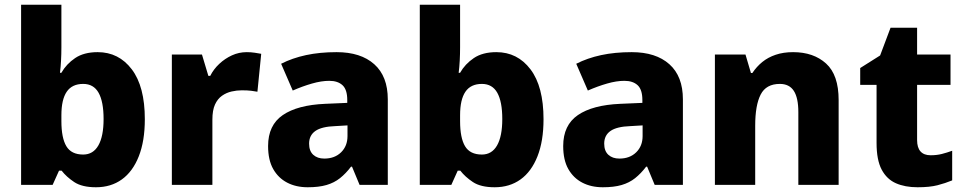

<svg xmlns="http://www.w3.org/2000/svg" viewBox="-20 -780 4067 810"><path d="M239 -580Q239 -552 237.5 -524Q236 -496 233 -473H239Q260 -510 297 -535Q334 -560 392 -560Q481 -560 536 -487.5Q591 -415 591 -277Q591 -185 565.5 -120.5Q540 -56 494 -23Q448 10 385 10Q326 10 293 -12Q260 -34 240 -60H229L202 0H69V-760H239ZM331 -426Q284 -426 261.5 -393Q239 -360 239 -294V-269Q239 -198 260 -163Q281 -128 331 -128Q373 -128 395 -166.5Q417 -205 417 -278Q417 -351 396 -388.5Q375 -426 331 -426Z M1021 -560Q1038 -560 1055 -557.5Q1072 -555 1082 -553L1066 -393Q1055 -395 1040 -397Q1025 -399 1000 -399Q979 -399 957 -394Q935 -389 916.5 -376Q898 -363 887 -339Q876 -315 876 -275V0H705V-550H832L859 -460H867Q881 -488 905 -510.5Q929 -533 958.5 -546.5Q988 -560 1021 -560Z M1400 -560Q1502 -560 1559 -509Q1616 -458 1616 -361V0H1497L1465 -77H1461Q1439 -48 1414.5 -28.5Q1390 -9 1357.5 0.5Q1325 10 1278 10Q1229 10 1191.5 -9.5Q1154 -29 1132.5 -67Q1111 -105 1111 -164Q1111 -252 1173 -294.5Q1235 -337 1352 -342L1445 -346V-358Q1445 -402 1425 -420.5Q1405 -439 1369 -439Q1336 -439 1296 -427.5Q1256 -416 1215 -398L1166 -511Q1213 -535 1271 -547.5Q1329 -560 1400 -560ZM1395 -248Q1337 -246 1310.5 -227.5Q1284 -209 1284 -174Q1284 -143 1301.5 -127Q1319 -111 1348 -111Q1392 -111 1419 -137.5Q1446 -164 1446 -206V-251Z M1921 -580Q1921 -552 1919.5 -524Q1918 -496 1915 -473H1921Q1942 -510 1979 -535Q2016 -560 2074 -560Q2163 -560 2218 -487.5Q2273 -415 2273 -277Q2273 -185 2247.5 -120.5Q2222 -56 2176 -23Q2130 10 2067 10Q2008 10 1975 -12Q1942 -34 1922 -60H1911L1884 0H1751V-760H1921ZM2013 -426Q1966 -426 1943.5 -393Q1921 -360 1921 -294V-269Q1921 -198 1942 -163Q1963 -128 2013 -128Q2055 -128 2077 -166.5Q2099 -205 2099 -278Q2099 -351 2078 -388.5Q2057 -426 2013 -426Z M2645 -560Q2747 -560 2804 -509Q2861 -458 2861 -361V0H2742L2710 -77H2706Q2684 -48 2659.5 -28.5Q2635 -9 2602.5 0.5Q2570 10 2523 10Q2474 10 2436.5 -9.5Q2399 -29 2377.5 -67Q2356 -105 2356 -164Q2356 -252 2418 -294.5Q2480 -337 2597 -342L2690 -346V-358Q2690 -402 2670 -420.5Q2650 -439 2614 -439Q2581 -439 2541 -427.5Q2501 -416 2460 -398L2411 -511Q2458 -535 2516 -547.5Q2574 -560 2645 -560ZM2640 -248Q2582 -246 2555.5 -227.5Q2529 -209 2529 -174Q2529 -143 2546.5 -127Q2564 -111 2593 -111Q2637 -111 2664 -137.5Q2691 -164 2691 -206V-251Z M3326 -560Q3412 -560 3465 -512Q3518 -464 3518 -358V0H3348V-307Q3348 -367 3329 -396.5Q3310 -426 3270 -426Q3212 -426 3189 -381Q3166 -336 3166 -250V0H2996V-550H3125L3148 -472H3154Q3172 -499 3196 -518.5Q3220 -538 3252.5 -549Q3285 -560 3326 -560Z M3906 -125Q3932 -125 3953.5 -130.5Q3975 -136 3997 -144V-19Q3968 -7 3935 1.5Q3902 10 3851 10Q3798 10 3759.5 -7Q3721 -24 3699.5 -64.5Q3678 -105 3678 -177V-422H3609V-493L3693 -546L3737 -663H3849V-550H3990V-422H3849V-189Q3849 -157 3863.5 -141Q3878 -125 3906 -125Z"/></svg>

Font: Noto Sans Hebrew Thin ExtraBold
Style: Regular
Weight: 800
Version: Version 3.001